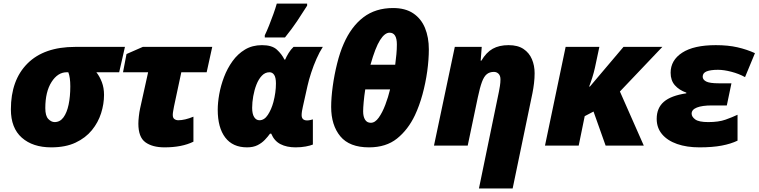

<svg xmlns="http://www.w3.org/2000/svg" viewBox="-20 -816 4251 1076"><path d="M267.1 9.8Q163.6 9.8 102.3 -44.4Q41 -98.6 41 -203.1Q41 -367.2 134 -460.2Q227.1 -553.2 400.9 -553.2H680.2L647.9 -411.1H520Q538.6 -387.7 550.8 -355.7Q563 -323.7 563 -284.2Q563 -233.4 546.6 -181.6Q530.3 -129.9 494.9 -86.4Q459.5 -43 403.3 -16.6Q347.2 9.8 267.1 9.8ZM286.1 -131.8Q316.4 -131.8 335.7 -158.2Q355 -184.6 364.5 -229.7Q374 -274.9 374 -332Q374 -383.3 362.8 -411.1H354Q303.7 -411.1 268.8 -356.4Q233.9 -301.8 233.9 -210Q233.9 -166.5 250.7 -149.2Q267.6 -131.8 286.1 -131.8Z M902.3 9.8Q834 9.8 794.7 -18.8Q755.4 -47.4 755.4 -123Q755.4 -139.6 758.1 -163.8Q760.7 -188 765.1 -208L810.1 -411.1H669.4L689 -513.2L780.3 -553.2H1169.4L1138.2 -411.1H996.1L955.1 -219.2Q953.1 -208 950.7 -194.8Q948.2 -181.6 948.2 -171.9Q948.2 -155.3 957.5 -148.7Q966.8 -142.1 979 -142.1Q1015.6 -142.1 1064 -162.1V-22Q999.5 9.8 902.3 9.8Z M1364.3 9.8Q1284.2 9.8 1242.2 -45.4Q1200.2 -100.6 1200.2 -201.2Q1200.2 -240.2 1208.7 -288.3Q1217.3 -336.4 1235.6 -384.5Q1253.9 -432.6 1283 -473.1Q1312 -513.7 1353 -538.3Q1394 -563 1448.2 -563Q1504.4 -563 1531.7 -537.8Q1559.1 -512.7 1574.2 -481.9H1578.1Q1585 -498.5 1597.4 -518.8Q1609.9 -539.1 1625 -553.2H1789.1Q1770.5 -524.4 1753.7 -486.3Q1736.8 -448.2 1723.9 -408.4Q1710.9 -368.7 1703.1 -334L1677.2 -217.8Q1674.3 -206.1 1672.4 -193.4Q1670.4 -180.7 1670.4 -170.9Q1670.4 -141.1 1701.2 -141.1Q1709.5 -141.1 1719 -143.3Q1728.5 -145.5 1733.4 -147V-5.9Q1719.2 0 1693.6 4.9Q1668 9.8 1636.2 9.8Q1586.9 9.8 1552 -8.1Q1517.1 -25.9 1500 -66.9H1493.2Q1481 -49.8 1463.9 -32Q1446.8 -14.2 1422.9 -2.2Q1398.9 9.8 1364.3 9.8ZM1434.1 -142.1Q1461.4 -142.1 1481.2 -172.4Q1501 -202.6 1512.2 -244.1Q1526.4 -298.3 1526.4 -348.1Q1526.4 -381.3 1516.6 -396.2Q1506.8 -411.1 1490.2 -411.1Q1465.8 -411.1 1447.5 -391.8Q1429.2 -372.6 1417.2 -342Q1405.3 -311.5 1399.2 -276.9Q1393.1 -242.2 1393.1 -211.9Q1393.1 -177.7 1404.3 -159.9Q1415.5 -142.1 1434.1 -142.1ZM1463.9 -606V-618.2Q1475.1 -641.1 1487.8 -672.9Q1500.5 -704.6 1512.2 -737.3Q1523.9 -770 1531.2 -795.9H1701.2V-784.2Q1673.3 -739.7 1645 -697.5Q1616.7 -655.3 1577.1 -606Z M2047.9 9.8Q1938.5 9.8 1887.2 -52.2Q1835.9 -114.3 1835.9 -216.8Q1835.9 -267.6 1844.7 -332.3Q1853.5 -397 1869.4 -460.4Q1885.3 -523.9 1906.2 -570.8Q1948.2 -667 2016.4 -719Q2084.5 -771 2183.1 -771Q2251.5 -771 2295.9 -741.2Q2340.3 -711.4 2361.8 -659.2Q2383.3 -606.9 2383.3 -539.1Q2383.3 -482.4 2374.3 -416.7Q2365.2 -351.1 2347.7 -286.9Q2330.1 -222.7 2305.2 -169.9Q2266.6 -88.9 2205.1 -39.6Q2143.6 9.8 2047.9 9.8ZM2056.2 -453.1H2194.8Q2198.7 -482.4 2201.4 -511.2Q2204.1 -540 2204.1 -566.9Q2204.1 -632.8 2163.1 -632.8Q2136.2 -632.8 2109.9 -591.3Q2083.5 -549.8 2056.2 -453.1ZM2058.1 -127.9Q2082 -127.9 2102.5 -156.7Q2123 -185.5 2139.4 -228.8Q2155.8 -272 2166 -314.9H2026.9Q2021 -276.9 2018.1 -244.1Q2015.1 -211.4 2015.1 -191.9Q2015.1 -162.6 2025.9 -145.3Q2036.6 -127.9 2058.1 -127.9Z M2664.1 240.2 2775.9 -301.8Q2778.8 -314.5 2781.7 -334.2Q2784.7 -354 2784.7 -371.1Q2784.7 -392.1 2773.9 -402.6Q2763.2 -413.1 2748 -413.1Q2724.1 -413.1 2708.3 -400.4Q2692.4 -387.7 2680.9 -356.7Q2669.4 -325.7 2657.7 -270L2601.1 0H2412.1L2528.8 -553.2H2679.7L2673.8 -476.1H2677.7Q2705.1 -522.5 2741.2 -542.7Q2777.3 -563 2830.1 -563Q2881.8 -563 2913.8 -541.5Q2945.8 -520 2960.9 -484.4Q2976.1 -448.7 2976.1 -405.8Q2976.1 -378.4 2972.7 -349.4Q2969.2 -320.3 2963.9 -293.9L2853 240.2Z M3034.2 0 3149.9 -553.2H3338.9L3314 -436Q3308.1 -409.2 3299.1 -380.6Q3290 -352.1 3281.7 -331.1H3286.1L3474.1 -553.2H3691.9L3454.1 -303.2L3587.9 0H3374L3306.2 -190.9L3256.8 -165L3223.1 0Z M3899.9 9.8Q3828.6 9.8 3774.7 -9Q3720.7 -27.8 3690.4 -63.7Q3660.2 -99.6 3660.2 -149.9Q3660.2 -210.9 3700.4 -245.6Q3740.7 -280.3 3826.2 -293V-296.9Q3786.1 -311 3762.2 -338.1Q3738.3 -365.2 3738.3 -408.2Q3738.3 -478.5 3803.2 -520.8Q3868.2 -563 3991.2 -563Q4060.1 -563 4112.5 -551Q4165 -539.1 4210.9 -518.1L4155.3 -383.8Q4121.1 -402.8 4078.9 -413.8Q4036.6 -424.8 4003.9 -424.8Q3962.4 -424.8 3940.2 -416Q3918 -407.2 3918 -386.2Q3918 -369.6 3937.3 -359.4Q3956.5 -349.1 4009.3 -349.1H4079.1L4053.2 -225.1H3969.2Q3915 -225.1 3885.5 -213.4Q3856 -201.7 3856 -179.2Q3856 -161.6 3876.2 -146.7Q3896.5 -131.8 3949.2 -131.8Q4007.3 -131.8 4045.4 -145.3Q4083.5 -158.7 4113.3 -172.9V-27.8Q4076.2 -9.8 4024.4 0Q3972.7 9.8 3899.9 9.8Z"/></svg>

Font: Open Sans ExtraBold
Style: Italic
Weight: 800
Italic angle: -12°
Designer: Monotype Design Team
Foundry: Monotype Imaging Inc.
Version: Version 3.000; ttfautohint (v1.8.4)